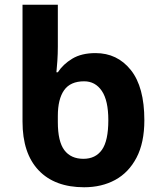

<svg xmlns="http://www.w3.org/2000/svg" viewBox="-20 -780 674 810"><path d="M335 10Q211 10 143 -61.5Q75 -133 75 -267V-760H224V-583Q224 -553 222 -523.5Q220 -494 218 -475H224Q246 -509 285 -532.5Q324 -556 383 -556Q475 -556 532 -484.5Q589 -413 589 -273Q589 -178 556 -115Q523 -52 466 -21Q409 10 335 10ZM332 -110Q383 -110 410 -148Q437 -186 437 -273Q437 -356 409.5 -396.5Q382 -437 335 -437Q277 -437 250.5 -399.5Q224 -362 224 -291V-265Q224 -183 251.5 -146.5Q279 -110 332 -110Z"/></svg>

Font: Noto Sans IKEA
Style: Bold
Weight: 600
Designer: Monotype Design Team
Foundry: Monotype Imaging Inc.
Version: Version 2.001